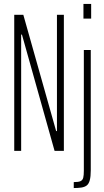

<svg xmlns="http://www.w3.org/2000/svg" viewBox="-20 -763 528 971"><path d="M52 0V-688H98L264 -100H268V-688H303V0H256L91 -588H87V0ZM402 -669V-743H441V-669ZM353 188V158Q377 158 387.5 153Q398 148 401 135.5Q404 123 404 101V-510H439V99Q439 130 434 148.5Q429 167 418.5 175Q408 183 391.5 185.5Q375 188 353 188Z"/></svg>

Font: Saira UltraCondensed Thin
Style: Regular
Weight: 250
Width: 1
Designer: Hector Gatti with collaboration of the Omnibus-Type team
Foundry: Omnibus-Type
Version: Version 1.101